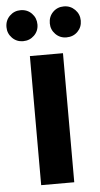

<svg xmlns="http://www.w3.org/2000/svg" viewBox="-68 -787 427 821"><g transform="rotate(-5 145.5 -376.5)"><path d="M75 -554H217V0H75ZM52 -620Q24 -620 5 -639.5Q-14 -659 -14 -686Q-14 -715 5.5 -734Q25 -753 52 -753Q81 -753 100 -733.5Q119 -714 119 -686Q119 -658 99.5 -639Q80 -620 52 -620ZM238 -620Q210 -620 191 -639.5Q172 -659 172 -686Q172 -715 191 -734Q210 -753 238 -753Q266 -753 285.5 -733.5Q305 -714 305 -686Q305 -658 286 -639Q267 -620 238 -620Z"/></g></svg>

Font: Parkinsans SemiBold
Style: Regular
Weight: 600
Designer: Red Stone, Indian Type Foundry
Foundry: Indian Type Foundry
Version: Version 1.000